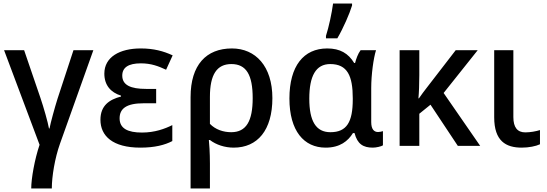

<svg xmlns="http://www.w3.org/2000/svg" viewBox="-20 -822 3080 1082"><path d="M506 -539H394L304 -265C288 -214 265 -130 259 -98H256C250 -133 226 -217 208 -270L116 -539H3L203 -6C175 76 156 185 156 240H272C272 173 289 69 318 -12Z M860 -321H803C717 -321 669 -342 669 -396C669 -442 704 -465 774 -465C832 -465 873 -449 916 -429L953 -510C901 -534 846 -549 773 -549C655 -549 568 -501 568 -407C568 -342 604 -301 662 -283V-278C596 -261 546 -227 546 -147C546 -56 615 10 771 10C852 10 909 -5 951 -27V-117C909 -96 852 -75 780 -75C700 -75 654 -98 654 -155C654 -211 694 -240 789 -240H860Z M1515 -269C1515 -449 1420 -549 1287 -549C1142 -549 1054 -456 1054 -275V240H1163V99C1163 40 1159 -17 1157 -33H1163C1198 -6 1247 10 1297 10C1431 10 1515 -88 1515 -269ZM1284 -461C1368 -461 1404 -400 1404 -269C1404 -140 1368 -77 1283 -77C1238 -77 1194 -92 1163 -124V-276C1163 -402 1202 -461 1284 -461Z M1817 -606H1881C1915 -664 1950 -745 1964 -791V-802H1857C1850 -749 1833 -669 1817 -620ZM1815 10C1896 10 1941 -27 1969 -72H1978C1994 -10 2027 10 2081 10C2101 10 2129 3 2138 -3V-83C2133 -81 2119 -78 2111 -78C2089 -78 2072 -92 2072 -134V-326C2072 -402 2085 -495 2099 -539H2012C1997 -519 1987 -490 1981 -467H1976C1943 -521 1897 -549 1824 -549C1691 -549 1611 -450 1611 -267C1611 -84 1693 10 1815 10ZM1842 -77C1760 -77 1723 -140 1723 -266C1723 -394 1760 -461 1841 -461C1938 -461 1968 -394 1968 -268V-262C1968 -134 1934 -77 1842 -77Z M2672 -539H2548L2386 -329C2371 -309 2354 -288 2341 -268H2338C2341 -298 2343 -350 2343 -399V-539H2232V0H2343V-181L2406 -232L2560 0H2686L2480 -298Z M2873 -539H2765V-161C2765 -27 2831 10 2920 10C2960 10 3000 2 3023 -9V-89C3001 -82 2969 -76 2940 -76C2896 -76 2873 -104 2873 -162Z"/></svg>

Font: Noto Sans Thai Medium
Style: Regular
Weight: 500
Designer: Monotype Design Team
Foundry: Monotype Imaging Inc.
Version: Version 1.901